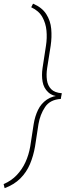

<svg xmlns="http://www.w3.org/2000/svg" viewBox="-86 -799 390 1036"><path d="M82.5 -759.8 92.3 -779.3Q140.6 -758.8 163.6 -722.9Q186.5 -687 190.4 -643.1Q194.3 -599.1 187.5 -552.7L168.5 -432.1Q163.1 -397.5 167.2 -367.4Q171.4 -337.4 189.9 -318.1Q208.5 -298.8 247.6 -295.9L244.1 -276.9Q198.2 -278.8 174.1 -301.3Q149.9 -323.7 143.8 -358.2Q137.7 -392.6 143.6 -432.1L162.1 -552.7Q168.5 -593.3 164.8 -633.5Q161.1 -673.8 142.3 -707.3Q123.5 -740.7 82.5 -759.8ZM-61 216.3 -66.4 194.3Q-24.4 176.3 4.6 145.5Q33.7 114.7 51.5 75.7Q69.3 36.6 77.1 -8.3L95.7 -129.4Q102.5 -171.4 119.1 -205.8Q135.7 -240.2 166.7 -261.5Q197.8 -282.7 245.1 -284.7L242.2 -265.1Q184.1 -261.7 157.2 -221.4Q130.4 -181.2 121.6 -129.4L103 -8.3Q94.2 42.5 75.7 86.4Q57.1 130.4 23.7 163.8Q-9.8 197.3 -61 216.3Z"/></svg>

Font: Roboto Condensed Thin
Style: Italic
Weight: 250
Italic angle: -12°
Designer: Christian Robertson
Foundry: Google
Version: Version 3.008; 2023